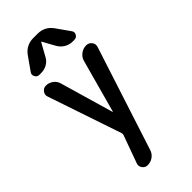

<svg xmlns="http://www.w3.org/2000/svg" viewBox="-303 -826 1106 1106"><g transform="rotate(-45 250.0 -273.0)"><path d="M203.1 -17.6 50.8 -467.8Q43.9 -486.3 56.2 -502.9Q68.4 -519.5 87.9 -519.5Q112.3 -519.5 132.3 -504.9Q152.3 -490.2 158.2 -466.8L252.9 -140.6Q252.9 -139.6 253.9 -139.6Q254.9 -139.6 254.9 -140.6L343.8 -464.8Q350.6 -489.3 371.1 -504.4Q391.6 -519.5 416 -519.5Q437.5 -519.5 450.2 -502.9Q462.9 -486.3 456.1 -465.8L251 167Q244.1 190.4 224.1 205.1Q204.1 219.7 178.7 219.7Q159.2 219.7 147 203.1Q134.8 186.5 141.6 168L203.1 -2Q206.1 -9.8 203.1 -17.6ZM265.6 -764.6Q322.3 -764.6 356.4 -718.8L415 -635.7Q425.8 -622.1 417.5 -606Q409.2 -589.8 390.6 -589.8H376Q349.6 -589.8 327.1 -603.5Q304.7 -617.2 292 -639.6L249 -716.8Q249 -717.8 248 -717.8Q247.1 -717.8 247.1 -716.8L204.1 -639.6Q192.4 -616.2 169.9 -603Q147.5 -589.8 120.1 -589.8H105.5Q87.9 -589.8 79.6 -606Q71.3 -622.1 81.1 -635.7L139.6 -718.8Q173.8 -764.6 230.5 -764.6Z"/></g></svg>

Font: Rounded Mgen+ 1mn medium
Style: Regular
Weight: 500
Designer: [Source Han Sans]
Ryoko NISHIZUKA  (kana & ideographs); Paul D. Hunt (Latin, Greek & Cyrillic); Wenlong ZHANG  (bopomofo
Version: Version 1.059.20150602